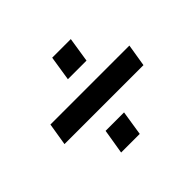

<svg xmlns="http://www.w3.org/2000/svg" viewBox="-119 -706 839 839"><g transform="rotate(-45 300.0 -287.0)"><path d="M54 -235 71 -339H559L542 -235ZM203 -34 222 -149H336L318 -34ZM265 -425 283 -540H398L380 -425Z"/></g></svg>

Font: Nunito Sans 12pt ExtraLight 12pt ExtraBold
Style: Italic
Weight: 800
Italic angle: -9°
Version: Version 3.101;gftools[0.9.27]